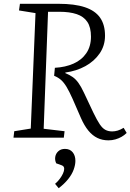

<svg xmlns="http://www.w3.org/2000/svg" viewBox="-20 -725 687 1011"><path d="M269 -368Q324 -371 367 -390Q410 -409 434.5 -445Q459 -481 459 -532Q459 -581 440 -609.5Q421 -638 384 -650.5Q347 -663 292 -663H233L210 -47L320 -34L316 0H51L55 -34L142 -48L167 -656L80 -670L85 -705H288Q373 -705 427 -687Q481 -669 507 -632Q533 -595 533 -537Q533 -485 505 -444Q477 -403 430 -377Q383 -351 324 -343V-340Q346 -331 362.5 -319.5Q379 -308 393 -288.5Q407 -269 422 -237L472 -131Q491 -92 505 -71Q519 -50 534.5 -41.5Q550 -33 571 -33Q585 -33 600 -37.5Q615 -42 631 -52L647 -25Q635 -13 620 -4.5Q605 4 587.5 9Q570 14 551 14Q519 14 493 1.5Q467 -11 445.5 -37Q424 -63 406 -104L362 -205Q345 -243 331 -266.5Q317 -290 302 -303.5Q287 -317 265 -326ZM289 266 270 243Q284 231 294.5 217Q305 203 311.5 189Q318 175 318 164Q318 157 315 152.5Q312 148 304 145L276 135Q268 118 271 100.5Q274 83 287.5 71Q301 59 322 59Q348 59 362.5 76.5Q377 94 377 122Q377 143 368 168Q359 193 339 218Q319 243 289 266Z"/></svg>

Font: Literata 24pt Light
Style: Italic
Weight: 300
Italic angle: -2°
Designer: Latin by Veronika Burian and Jose Scaglione. Greek by Irene Vlachou. Cyrillic by Vera Evstafieva
Foundry: TypeTogether
Version: Version 3.103;gftools[0.9.29]